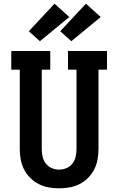

<svg xmlns="http://www.w3.org/2000/svg" viewBox="-20 -1011 640 1039"><path d="M300 8Q271 8 243 3Q215 -2 189.5 -15Q164 -28 143.5 -48.5Q123 -69 110 -94.5Q97 -120 92 -148.5Q87 -177 87 -205V-634H41V-735H252V-634H206V-205Q206 -184 210.5 -163.5Q215 -143 227.5 -126.5Q240 -110 259.5 -101.5Q279 -93 300 -93Q321 -93 340.5 -101.5Q360 -110 372.5 -126.5Q385 -143 389.5 -163.5Q394 -184 394 -205V-634H348V-735H559V-634H513V-205Q513 -177 508 -148.5Q503 -120 490 -94.5Q477 -69 456.5 -48.5Q436 -28 410.5 -15Q385 -2 357 3Q329 8 300 8ZM366 -788 306 -842 445 -991 525 -919ZM196 -788 136 -842 275 -991 355 -919Z"/></svg>

Font: Iosevka Curly Slab Extended
Style: Bold
Weight: 700
Width: 7
Monospace: yes
Designer: Belleve Invis
Foundry: Belleve Invis
Version: Version 11.1.0; ttfautohint (v1.8.3)